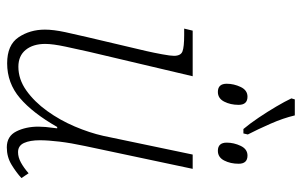

<svg xmlns="http://www.w3.org/2000/svg" viewBox="-181 -695 886 564"><g transform="rotate(90 262.0 -413.0)"><path d="M359 -685Q343 -704 325.5 -730Q308 -756 293 -781.5Q278 -807 269 -826L272 -836H319Q327 -802 343.5 -764.5Q360 -727 375 -698L372 -685ZM250 -610Q226 -610 226 -636Q226 -657 235.5 -677Q245 -697 264 -697Q288 -697 288 -671Q288 -647 278.5 -628.5Q269 -610 250 -610ZM423 -610Q399 -610 399 -636Q399 -657 408.5 -677Q418 -697 437 -697Q461 -697 461 -671Q461 -647 451.5 -628.5Q442 -610 423 -610ZM413 10Q380 10 366 -18Q352 -46 352 -83Q352 -92 353 -104Q354 -116 357 -138H353Q312 -66 268 -28.5Q224 9 166 9Q112 9 89.5 -24.5Q67 -58 67 -102Q67 -127 74.5 -162Q82 -197 89 -226L130 -400Q135 -422 139.5 -446.5Q144 -471 144 -481Q144 -501 131 -506Q118 -511 83 -511H64L70 -536H204L132 -231Q125 -200 117 -162.5Q109 -125 109 -103Q109 -67 126.5 -45.5Q144 -24 176 -24Q213 -24 246 -47.5Q279 -71 306 -108.5Q333 -146 351.5 -189.5Q370 -233 379 -273L434 -536H476L409 -220Q400 -178 396 -144.5Q392 -111 392 -87Q392 -58 400 -40.5Q408 -23 427 -23Q442 -23 457.5 -31.5Q473 -40 489 -54L503 -33Q487 -18 464 -4Q441 10 413 10Z"/></g></svg>

Font: Noto Serif ExtraLight
Style: Italic
Weight: 200
Italic angle: -12°
Designer: Monotype Design Team
Foundry: Monotype Imaging Inc.
Version: Version 2.014; ttfautohint (v1.8.4.7-5d5b)